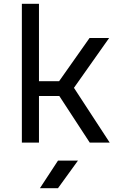

<svg xmlns="http://www.w3.org/2000/svg" viewBox="-20 -750 640 1010"><path d="M185 0V-245H292L452 0H557L369 -288L554 -550H451L291 -323H185V-730H95V0ZM285 240 390 95H285L190 240Z"/></svg>

Font: Tekne LDO
Style: Regular
Weight: 400
Monospace: yes
Designer: Alessio Laiso, Mario Rullo, Paolo Rosset
Foundry: Alessio Laiso
Version: Version 1.000;hotconv 1.0.109;makeotfexe 2.5.65596